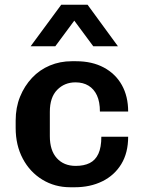

<svg xmlns="http://www.w3.org/2000/svg" viewBox="-20 -779 600 809"><path d="M276 10Q211 10 158.5 -22Q106 -54 76 -110.5Q46 -167 46 -240V-271Q46 -326 64.5 -371.5Q83 -417 115 -451Q147 -485 190 -503Q233 -521 282 -521H301Q368 -521 417.5 -494.5Q467 -468 493.5 -420.5Q520 -373 520 -309H401Q401 -350 388.5 -377Q376 -404 353 -418Q330 -432 298 -432Q252 -432 221 -400.5Q190 -369 190 -308V-205Q190 -145 219.5 -112.5Q249 -80 299 -80Q334 -80 358 -92Q382 -104 394.5 -131Q407 -158 407 -203H520Q520 -135 491 -87.5Q462 -40 411 -15Q360 10 295 10ZM109 -584 238 -759H349L477 -584H373L256 -742H330L213 -584Z"/></svg>

Font: Chivo SemiBold
Style: Regular
Weight: 600
Designer: Hector Gatti
Foundry: Omnibus-Type
Version: Version 2.002